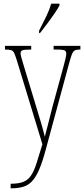

<svg xmlns="http://www.w3.org/2000/svg" viewBox="-20 -786 458 1046"><path d="M38 215Q81 215 106.5 205Q132 195 148.5 171Q165 147 178.5 105Q192 63 211 0L73 -453Q64 -482 58 -495.5Q52 -509 41.5 -512.5Q31 -516 8 -516H7V-536H150V-516H147Q113 -516 102.5 -512Q92 -508 92 -495Q92 -487 97.5 -468.5Q103 -450 111 -423L171 -225Q190 -164 204 -116Q218 -68 224 -41Q231 -69 242 -110Q253 -151 265 -201L326 -424Q332 -447 336.5 -465Q341 -483 341 -494Q341 -505 333.5 -510.5Q326 -516 290 -516H272V-536H418V-516H413Q395 -516 386 -510.5Q377 -505 370.5 -487Q364 -469 354 -432L229 30Q211 97 193 138.5Q175 180 154 202Q133 224 105 232Q77 240 39 240H38ZM193 -619Q216 -663 232.5 -697.5Q249 -732 259 -766H304V-756Q295 -739 277 -712.5Q259 -686 238 -658Q217 -630 198 -606H193Z"/></svg>

Font: Noto Serif Georgian ExtraCondensed Thin
Style: Regular
Weight: 100
Width: 2
Designer: Monotype Design Team, Akaki Razmadze
Foundry: Google LLC
Version: Version 2.003; ttfautohint (v1.8.4.7-5d5b)